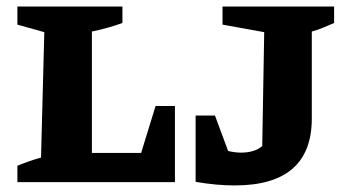

<svg xmlns="http://www.w3.org/2000/svg" viewBox="-20 -555 1054 585"><path d="M454 -232H513V0H33V-50Q50 -57 67 -63Q84 -69 105 -75L115 -457L33 -480V-535H353V-485Q334 -478 309.5 -471Q285 -464 260 -459V-89H410ZM576 -1V-203H635L675 -95Q696 -90 714 -90Q756 -90 779 -110L785 -457L658 -480V-535H998V-485Q984 -479 966.5 -471.5Q949 -464 930 -459V-194Q930 10 695 10Q639 10 576 -1Z"/></svg>

Font: Piazzolla SC
Style: Bold
Weight: 700
Designer: Juan Pablo del Peral
Foundry: Huerta Tipografica
Version: Version 1.330